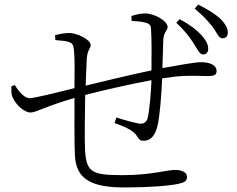

<svg xmlns="http://www.w3.org/2000/svg" viewBox="-20 -805 1040 843"><path d="M870 -566C883 -565 893 -572 894 -588C895 -607 887 -626 863 -652C842 -675 816 -695 769 -721L754 -705C790 -672 809 -646 826 -621C845 -593 855 -567 870 -566ZM955 -637C969 -636 979 -643 980 -660C982 -678 971 -699 946 -724C924 -744 897 -761 850 -785L835 -767C871 -737 890 -716 912 -689C932 -663 939 -638 955 -637ZM611 -187C644 -187 663 -213 673 -259C682 -303 689 -388 692 -461L752 -469C818 -475 855 -471 893 -471C918 -471 931 -475 931 -493C931 -519 902 -532 862 -532C838 -532 770 -520 693 -506L697 -631C699 -666 716 -671 716 -686C716 -712 661 -746 616 -746C597 -746 578 -741 557 -735L558 -713C582 -712 603 -710 617 -706C635 -702 642 -695 643 -679C646 -640 646 -558 645 -496C550 -476 417 -444 356 -429L361 -548C364 -588 378 -591 378 -607C378 -632 317 -660 285 -660C260 -660 240 -655 222 -651L223 -629C242 -627 266 -626 282 -621C297 -615 303 -610 305 -581C308 -554 308 -491 307 -418C243 -402 133 -374 110 -374C86 -374 60 -406 45 -432L30 -426C30 -409 29 -392 34 -381C48 -345 87 -311 114 -311C139 -311 179 -338 307 -375C307 -279 306 -177 309 -122C314 -14 388 18 527 18C633 18 724 11 763 2C791 -4 801 -10 801 -29C801 -48 779 -59 748 -59C714 -59 642 -36 520 -36C379 -36 357 -48 353 -159C351 -206 353 -301 354 -388C423 -406 543 -434 645 -453C643 -394 636 -318 628 -285C621 -267 611 -262 598 -262C581 -262 533 -276 491 -289L483 -265C522 -250 566 -235 582 -206C592 -189 599 -187 611 -187Z"/></svg>

Font: Source Han Serif CN Light
Style: Regular
Weight: 300
Designer: Ryoko NISHIZUKA 西塚涼子 (kana & ideographs); Frank Grießhammer (Latin, Greek & Cyrillic); Wenlong ZHANG 张文龙 (bopomofo); San
Foundry: Adobe
Version: Version 2.003;hotconv 1.1.1;makeotfexe 2.6.0